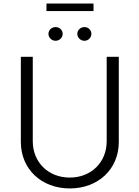

<svg xmlns="http://www.w3.org/2000/svg" viewBox="-20 -1047 783 1078"><path d="M579 -728V-254C579 -136 492 -50 372 -50C251 -50 164 -136 164 -254V-728H97V-250C97 -98 212 11 372 11C531 11 647 -97 647 -250V-728ZM241 -985H505V-1027H241ZM252 -857C252 -836 270 -818 292 -818C314 -818 332 -836 332 -857C332 -878 314 -895 292 -895C270 -895 252 -878 252 -857ZM414 -857C414 -836 432 -818 454 -818C476 -818 493 -836 493 -857C493 -878 476 -895 454 -895C432 -895 414 -878 414 -857Z"/></svg>

Font: Wafeq Light
Style: Regular
Weight: 300
Designer: Rasmus Andersson & Azza Alameddine
Foundry: Google & TypeTogether
Version: Version 3.000;January 28, 2025;FontCreator 15.0.0.3014 64-bi